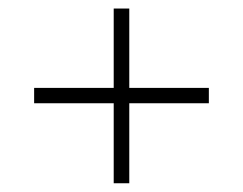

<svg xmlns="http://www.w3.org/2000/svg" viewBox="-20 -610 570 450"><path d="M246.5 -180.5V-368H60V-404H246.5V-590H283V-404H469.5V-368H283V-180.5Z"/></svg>

Font: Bodoni* 06pt Fatface
Style: Italic
Weight: 900
Italic angle: -13°
Version: Version 2.3